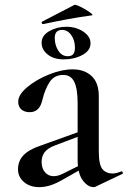

<svg xmlns="http://www.w3.org/2000/svg" viewBox="-20 -762 525 789"><path d="M365 7Q341 7 320 -21Q299 -49 299 -107V-337Q299 -398 285 -426Q271 -454 240 -454Q203 -454 184 -425Q165 -396 154 -351Q143 -301 102 -301Q80 -301 67 -313Q54 -325 55 -345Q55 -373 92 -404Q129 -435 181.5 -456Q234 -477 278 -477Q327 -477 356.5 -449.5Q386 -422 386 -367V-141Q386 -85 401 -67Q416 -49 443 -49Q456 -49 477 -57L479 -58Q483 -58 484.5 -53Q486 -48 482 -47L373 5Q369 7 365 7ZM54 -66Q54 -100 76 -123.5Q98 -147 145 -163L326 -228L329 -211L205 -164Q176 -153 163.5 -136.5Q151 -120 151 -97Q151 -70 165 -54Q179 -38 201 -38Q221 -38 248 -53L336 -97L337 -80L242 -26Q211 -8 187.5 -0.5Q164 7 141 7Q103 7 78.5 -14Q54 -35 54 -66ZM151 -586Q151 -616 182.5 -634Q214 -652 252 -652Q293 -652 322.5 -632Q352 -612 352 -584Q352 -554 318.5 -536Q285 -518 242 -518Q201 -518 176 -538Q151 -558 151 -586ZM288 -566Q288 -596 273 -617.5Q258 -639 235 -639Q205 -639 205 -606Q205 -577 219.5 -554Q234 -531 258 -531Q274 -531 281 -539.5Q288 -548 288 -566ZM156 -663Q153 -663 151.5 -667.5Q150 -672 153 -673L286 -742Q291 -744 312 -733.5Q333 -723 349 -711.5Q365 -700 358 -699Q306 -692 255 -682.5Q204 -673 158 -663Z"/></svg>

Font: Cormorant Unicase SemiBold
Style: Regular
Weight: 600
Designer: Christian Thalmann (Catharsis Fonts)
Foundry: Catharsis Fonts
Version: Version 4.000